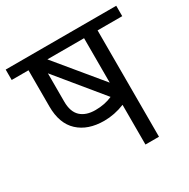

<svg xmlns="http://www.w3.org/2000/svg" viewBox="-163 -784 908 921"><g transform="rotate(-30 291.0 -323.5)"><path d="M385.7 0V-219.9Q329.1 -197.2 272.5 -197.2Q182.5 -197.2 130.2 -245.7Q77.9 -294.2 77.9 -388.3V-589H-15.2V-646.6H597.1V-589H460.6V0ZM385.7 -589H182.5L385.7 -342.8ZM354.9 -281.6 151.2 -529.8V-373.1Q151.2 -317 180 -289.9Q208.8 -262.9 261.1 -262.9Q313.4 -262.9 354.9 -281.6Z"/></g></svg>

Font: Khula
Style: Regular
Weight: 400
Designer: Erin McLaughlin, Steve Matteson
Version: Version 1.000;PS 1.0;hotconv 1.0.72;makeotf.lib2.5.5900; ttf